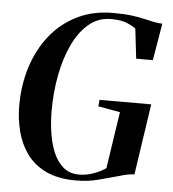

<svg xmlns="http://www.w3.org/2000/svg" viewBox="-54 -801 773 860"><g transform="rotate(5 333.0 -371.0)"><path d="M318.5 10Q237 10 182.5 -16.8Q128 -43.5 96.2 -88.5Q64.5 -133.5 50.8 -189Q37 -244.5 37 -301.5Q37 -395.5 63.2 -477.2Q89.5 -559 139 -620.8Q188.5 -682.5 259.2 -717.2Q330 -752 419 -752Q468.5 -752 502.8 -747.8Q537 -743.5 561.5 -737.5Q586 -731.5 606.5 -727.5Q615 -726 623.8 -724.8Q632.5 -723.5 643.5 -723.5L615.5 -557H540.5L525 -690.5Q512.5 -701 486 -712.5Q459.5 -724 412.5 -724Q356.5 -724 313.8 -688.2Q271 -652.5 242 -591Q213 -529.5 198.2 -452Q183.5 -374.5 183.5 -291Q183.5 -245.5 190.2 -197.5Q197 -149.5 213.2 -108.8Q229.5 -68 258.2 -42.8Q287 -17.5 331 -17.5Q362 -17.5 395 -29Q428 -40.5 450.5 -57L489 -312L390.5 -329.5L393 -359H625.5L578 -40Q561.5 -39.5 544 -35.8Q526.5 -32 503.5 -25Q467.5 -15.5 421.2 -2.8Q375 10 318.5 10Z"/></g></svg>

Font: Merriweather 144pt SemiBold
Style: Italic
Weight: 600
Italic angle: -7.8°
Version: Version 2.101